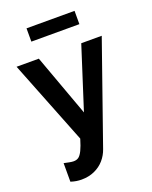

<svg xmlns="http://www.w3.org/2000/svg" viewBox="-171 -807 891 1127"><g transform="rotate(-20 275.0 -243.5)"><path d="M72 102Q90 106 105.5 109Q121 112 132 112Q151 112 163.5 102.5Q176 93 188 68.5Q200 44 213 0L6 -524H145L286 -137L410 -524H538L318 104Q306 139 281.5 167.5Q257 196 220.5 212.5Q184 229 139 229Q123 229 107 226.5Q91 224 72 218ZM138 -633V-716H438V-633Z"/></g></svg>

Font: YasnoRaleway
Style: Bold
Weight: 700
Designer: Matt McInerney, Pablo Impallari, Rodrigo Fuenzalida
Foundry: Matt McInerney, Pablo Impallari, Rodrigo Fuenzalida
Version: Version 4.026